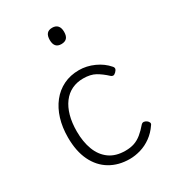

<svg xmlns="http://www.w3.org/2000/svg" viewBox="-193 -886 905 1008"><g transform="rotate(-30 260.0 -381.5)"><path d="M294 19Q226 19 175 -11.5Q124 -42 96 -100Q68 -158 68 -241Q68 -302 83.5 -352.5Q99 -403 128.5 -440.5Q158 -478 200 -498.5Q242 -519 294 -519Q340 -519 384.5 -499Q429 -479 458 -445Q465 -437 463.5 -429.5Q462 -422 453 -413Q444 -404 436.5 -404Q429 -404 423 -410Q394 -437 365 -453.5Q336 -470 291 -470Q253 -470 222 -455Q191 -440 169 -410.5Q147 -381 135.5 -339.5Q124 -298 124 -245Q124 -182 142.5 -133.5Q161 -85 199 -57.5Q237 -30 295 -30Q326 -30 349.5 -38Q373 -46 394.5 -63.5Q416 -81 438 -107Q445 -114 453 -113.5Q461 -113 470 -107Q478 -101 481 -93.5Q484 -86 478 -79Q455 -45 424.5 -23Q394 -1 360 9Q326 19 294 19ZM284 -683Q262 -683 251.5 -695.5Q241 -708 241 -732Q241 -757 251.5 -769.5Q262 -782 284 -782Q305 -782 316.5 -769.5Q328 -757 328 -732Q328 -707 317 -695Q306 -683 284 -683Z"/></g></svg>

Font: Playwrite CL ExtraLight
Style: Regular
Weight: 200
Designer: Veronika Burian, José Scaglione
Foundry: TypeTogether
Version: Version 1.002